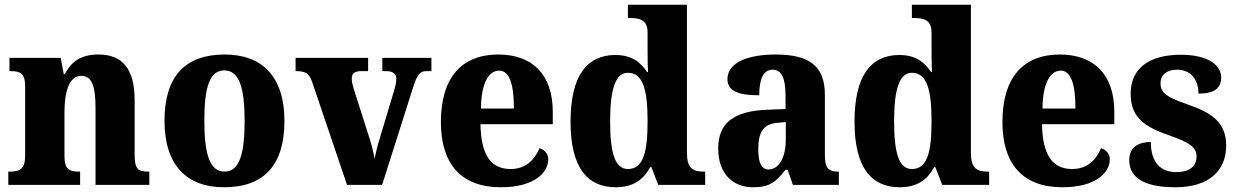

<svg xmlns="http://www.w3.org/2000/svg" viewBox="-20 -780 5218 810"><path d="M15 0H318V-56H314C273 -56 252 -65 252 -121V-306C252 -387 269 -460 323 -460C370 -460 383 -410 383 -325V0H610V-56H606C564 -56 548 -65 548 -126V-357C548 -492 495 -550 395 -550C317 -550 279 -516 253 -467H249L236 -536H20V-480H24C65 -480 86 -471 86 -416V-124C86 -65 62 -56 20 -56H15Z M925 10C1093 10 1180 -82 1180 -270C1180 -458 1085 -550 928 -550C761 -550 674 -458 674 -270C674 -82 769 10 925 10ZM927 -56C865 -56 842 -130 842 -270C842 -411 864 -483 926 -483C989 -483 1012 -411 1012 -270C1012 -130 990 -56 927 -56Z M1297 -434 1444 0H1592L1722 -409C1739 -465 1752 -480 1778 -480H1800V-536H1593V-480H1610C1640 -480 1652 -466 1652 -449C1652 -431 1648 -417 1642 -396L1582 -196C1573 -168 1565 -135 1560 -110C1555 -142 1546 -177 1532 -218L1472 -406C1468 -419 1464 -434 1464 -449C1464 -469 1475 -480 1504 -480H1533V-536H1227V-480C1269 -480 1284 -471 1297 -434Z M2093 10C2237 10 2293 -54 2293 -108C2293 -132 2277 -148 2256 -155C2235 -105 2198 -67 2134 -67C2052 -67 2009 -125 2007 -256H2312V-308C2312 -467 2225 -550 2082 -550C1928 -550 1840 -453 1840 -265C1840 -91 1923 10 2093 10ZM2148 -322H2009C2010 -426 2040 -482 2086 -482C2130 -482 2148 -423 2148 -322Z M2578 10C2651 10 2695 -22 2723 -75H2728L2757 0H2955V-56H2947C2902 -56 2878 -72 2878 -134V-760H2629V-704H2637C2678 -704 2712 -697 2712 -643V-588C2712 -550 2712 -506 2714 -476H2710C2683 -517 2645 -548 2576 -548C2456 -548 2387 -460 2387 -267C2387 -75 2456 10 2578 10ZM2629 -67C2575 -67 2554 -133 2554 -268C2554 -400 2575 -473 2629 -473C2693 -473 2712 -400 2712 -269C2712 -135 2693 -67 2629 -67Z M3157 10C3226 10 3252 -11 3294 -64H3303L3325 0H3519V-56H3516C3474 -56 3460 -72 3460 -126V-380C3460 -505 3390 -550 3252 -550C3141 -550 3049 -519 3049 -446C3049 -397 3092 -378 3183 -378C3183 -448 3201 -486 3239 -486C3279 -486 3294 -448 3294 -374V-320L3218 -317C3078 -312 3010 -263 3010 -154C3010 -42 3076 10 3157 10ZM3222 -65C3192 -65 3179 -95 3179 -150C3179 -221 3199 -257 3261 -262L3295 -265V-191C3295 -115 3266 -65 3222 -65Z M3776 10C3849 10 3893 -22 3921 -75H3926L3955 0H4153V-56H4145C4100 -56 4076 -72 4076 -134V-760H3827V-704H3835C3876 -704 3910 -697 3910 -643V-588C3910 -550 3910 -506 3912 -476H3908C3881 -517 3843 -548 3774 -548C3654 -548 3585 -460 3585 -267C3585 -75 3654 10 3776 10ZM3827 -67C3773 -67 3752 -133 3752 -268C3752 -400 3773 -473 3827 -473C3891 -473 3910 -400 3910 -269C3910 -135 3891 -67 3827 -67Z M4462 10C4606 10 4662 -54 4662 -108C4662 -132 4646 -148 4625 -155C4604 -105 4567 -67 4503 -67C4421 -67 4378 -125 4376 -256H4681V-308C4681 -467 4594 -550 4451 -550C4297 -550 4209 -453 4209 -265C4209 -91 4292 10 4462 10ZM4517 -322H4378C4379 -426 4409 -482 4455 -482C4499 -482 4517 -423 4517 -322Z M4939 10C5079 10 5153 -59 5153 -166C5153 -266 5089 -305 4989 -340C4902 -370 4876 -388 4876 -429C4876 -466 4904 -486 4947 -486C4998 -486 5036 -450 5036 -385C5102 -385 5132 -408 5132 -453C5132 -501 5083 -549 4961 -549C4834 -549 4750 -496 4750 -385C4750 -287 4804 -246 4915 -208C4994 -180 5028 -161 5028 -120C5028 -83 5004 -54 4942 -54C4877 -54 4835 -94 4835 -181C4786 -181 4744 -161 4744 -105C4744 -39 4793 10 4939 10Z"/></svg>

Font: Noto Serif Sinhala SemiCondensed ExtraBold
Style: Regular
Weight: 800
Width: 4
Designer: Jelle Bosma - Monotype Design Team
Foundry: Monotype Imaging Inc.
Version: Version 2.007